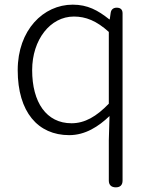

<svg xmlns="http://www.w3.org/2000/svg" viewBox="-20 -567 645 824"><path d="M506 -341V-510C506 -526 497 -534 481 -534C466 -534 457 -526 455 -512L451 -484H449C400 -523 356 -547 292 -547C166 -547 56 -438 56 -266C56 -86 143 13 277 13C346 13 403 -24 450 -69L447 35V208C447 227 458 237 477 237C496 237 506 227 506 208V-148ZM447 -199V-122C394 -67 344 -38 287 -38C179 -38 118 -128 118 -266C118 -397 196 -496 297 -496C348 -496 394 -478 447 -430V-276Z"/></svg>

Font: GenSenRounded2 TW L
Style: Regular
Weight: 300
Version: Version 2.100;PS 2.1;hotconv 16.6.51;makeotf.lib2.5.65220 DE